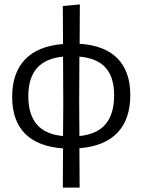

<svg xmlns="http://www.w3.org/2000/svg" viewBox="-20 -663 644 868"><path d="M339 7 340 185H264L265 8Q152 0 93.5 -58.5Q35 -117 35 -225Q35 -333 93 -394Q151 -455 265 -464L264 -636L341 -643L340 -465Q453 -458 511 -399Q569 -340 569 -233Q569 -124 511 -63Q453 -2 339 7ZM496 -232Q496 -314 457.5 -357Q419 -400 339 -407L338 -202L339 -48Q419 -56 457.5 -102Q496 -148 496 -232ZM265 -48 266 -194 265 -407Q185 -399 146.5 -354.5Q108 -310 108 -228Q108 -145 147 -100Q186 -55 265 -48Z"/></svg>

Font: Alegreya Sans
Style: Regular
Weight: 400
Designer: Juan Pablo del Peral
Foundry: Huerta Tipografica
Version: Version 2.008; ttfautohint (v1.6)